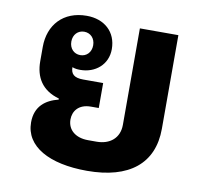

<svg xmlns="http://www.w3.org/2000/svg" viewBox="-68 -641 780 727"><g transform="rotate(10 321.5 -277.0)"><path d="M314 -230V-326H237C202 -326 189 -339 189 -365C199 -361 209 -360 220 -360C277 -360 324 -398 324 -458C324 -524 277 -566 209 -566C119 -566 65 -506 65 -421V-366C65 -305 92 -258 159 -239V-235C111 -223 71 -195 71 -132C71 -40 165 12 311 12C473 12 563 -60 563 -194V-554H415V-183C415 -132 379 -103 328 -103H295C248 -103 216 -128 216 -169C216 -200 236 -230 284 -230ZM210 -415C186 -415 168 -433 168 -460C168 -487 186 -505 210 -505C234 -505 252 -487 252 -460C252 -433 234 -415 210 -415Z"/></g></svg>

Font: IBM Plex Thai Looped
Style: Bold
Weight: 700
Designer: Mike Abbink, Paul van der Laan, Pieter van Rosmalen, Ben Mitchell, Mark Frömberg
Foundry: Bold Monday
Version: Version 1.0